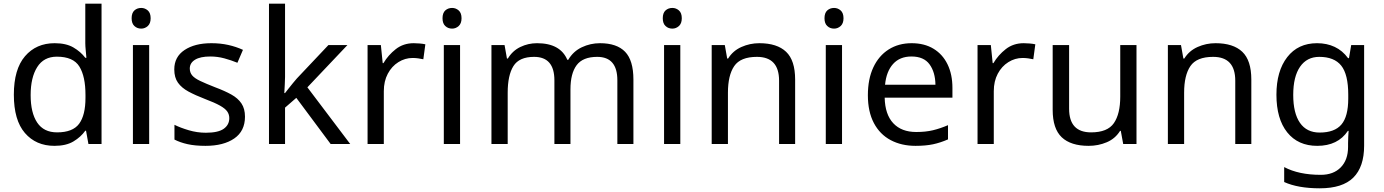

<svg xmlns="http://www.w3.org/2000/svg" viewBox="-20 -780 7494 1040"><path d="M275 10Q175 10 115 -59.5Q55 -129 55 -267Q55 -405 115.5 -475.5Q176 -546 276 -546Q338 -546 377.5 -523Q417 -500 442 -467H448Q447 -480 444.5 -505.5Q442 -531 442 -546V-760H530V0H459L446 -72H442Q418 -38 378 -14Q338 10 275 10ZM289 -63Q374 -63 408.5 -109.5Q443 -156 443 -250V-266Q443 -366 410 -419.5Q377 -473 288 -473Q217 -473 181.5 -416.5Q146 -360 146 -265Q146 -169 181.5 -116Q217 -63 289 -63Z M745 -737Q765 -737 780.5 -723.5Q796 -710 796 -681Q796 -653 780.5 -639Q765 -625 745 -625Q723 -625 708 -639Q693 -653 693 -681Q693 -710 708 -723.5Q723 -737 745 -737ZM788 -536V0H700V-536Z M1307 -148Q1307 -70 1249 -30Q1191 10 1093 10Q1037 10 996.5 1Q956 -8 925 -24V-104Q957 -88 1002.5 -74.5Q1048 -61 1095 -61Q1162 -61 1192 -82.5Q1222 -104 1222 -140Q1222 -160 1211 -176Q1200 -192 1171.5 -208Q1143 -224 1090 -244Q1038 -264 1001 -284Q964 -304 944 -332Q924 -360 924 -404Q924 -472 979.5 -509Q1035 -546 1125 -546Q1174 -546 1216.5 -536.5Q1259 -527 1296 -510L1266 -440Q1232 -454 1195 -464Q1158 -474 1119 -474Q1065 -474 1036.5 -456.5Q1008 -439 1008 -409Q1008 -387 1021 -371.5Q1034 -356 1064.5 -341.5Q1095 -327 1146 -307Q1197 -288 1233 -268Q1269 -248 1288 -219.5Q1307 -191 1307 -148Z M1524 -363Q1524 -347 1522.5 -321Q1521 -295 1520 -276H1524Q1530 -284 1542 -299Q1554 -314 1566.5 -329.5Q1579 -345 1588 -355L1759 -536H1862L1645 -307L1877 0H1771L1585 -250L1524 -197V0H1437V-760H1524Z M2221 -546Q2236 -546 2253.5 -544.5Q2271 -543 2284 -540L2273 -459Q2260 -462 2244.5 -464Q2229 -466 2215 -466Q2174 -466 2138 -443.5Q2102 -421 2080.5 -380.5Q2059 -340 2059 -286V0H1971V-536H2043L2053 -438H2057Q2083 -482 2124 -514Q2165 -546 2221 -546Z M2429 -737Q2449 -737 2464.5 -723.5Q2480 -710 2480 -681Q2480 -653 2464.5 -639Q2449 -625 2429 -625Q2407 -625 2392 -639Q2377 -653 2377 -681Q2377 -710 2392 -723.5Q2407 -737 2429 -737ZM2472 -536V0H2384V-536Z M3230 -546Q3321 -546 3366 -499.5Q3411 -453 3411 -349V0H3324V-345Q3324 -472 3215 -472Q3137 -472 3103.5 -427Q3070 -382 3070 -296V0H2983V-345Q2983 -472 2873 -472Q2792 -472 2761 -422Q2730 -372 2730 -278V0H2642V-536H2713L2726 -463H2731Q2756 -505 2798.5 -525.5Q2841 -546 2889 -546Q3015 -546 3053 -456H3058Q3085 -502 3131.5 -524Q3178 -546 3230 -546Z M3622 -737Q3642 -737 3657.5 -723.5Q3673 -710 3673 -681Q3673 -653 3657.5 -639Q3642 -625 3622 -625Q3600 -625 3585 -639Q3570 -653 3570 -681Q3570 -710 3585 -723.5Q3600 -737 3622 -737ZM3665 -536V0H3577V-536Z M4093 -546Q4189 -546 4238 -499.5Q4287 -453 4287 -349V0H4200V-343Q4200 -472 4080 -472Q3991 -472 3957 -422Q3923 -372 3923 -278V0H3835V-536H3906L3919 -463H3924Q3950 -505 3996 -525.5Q4042 -546 4093 -546Z M4498 -737Q4518 -737 4533.5 -723.5Q4549 -710 4549 -681Q4549 -653 4533.5 -639Q4518 -625 4498 -625Q4476 -625 4461 -639Q4446 -653 4446 -681Q4446 -710 4461 -723.5Q4476 -737 4498 -737ZM4541 -536V0H4453V-536Z M4918 -546Q4987 -546 5036.5 -516Q5086 -486 5112.5 -431.5Q5139 -377 5139 -304V-251H4772Q4774 -160 4818.5 -112.5Q4863 -65 4943 -65Q4994 -65 5033.5 -74.5Q5073 -84 5115 -102V-25Q5074 -7 5034 1.5Q4994 10 4939 10Q4863 10 4804.5 -21Q4746 -52 4713.5 -113.5Q4681 -175 4681 -264Q4681 -352 4710.5 -415Q4740 -478 4793.5 -512Q4847 -546 4918 -546ZM4917 -474Q4854 -474 4817.5 -433.5Q4781 -393 4774 -321H5047Q5046 -389 5015 -431.5Q4984 -474 4917 -474Z M5525 -546Q5540 -546 5557.5 -544.5Q5575 -543 5588 -540L5577 -459Q5564 -462 5548.5 -464Q5533 -466 5519 -466Q5478 -466 5442 -443.5Q5406 -421 5384.5 -380.5Q5363 -340 5363 -286V0H5275V-536H5347L5357 -438H5361Q5387 -482 5428 -514Q5469 -546 5525 -546Z M6136 -536V0H6064L6051 -71H6047Q6021 -29 5975 -9.5Q5929 10 5877 10Q5780 10 5731 -36.5Q5682 -83 5682 -185V-536H5771V-191Q5771 -63 5890 -63Q5979 -63 6013.5 -113Q6048 -163 6048 -257V-536Z M6564 -546Q6660 -546 6709 -499.5Q6758 -453 6758 -349V0H6671V-343Q6671 -472 6551 -472Q6462 -472 6428 -422Q6394 -372 6394 -278V0H6306V-536H6377L6390 -463H6395Q6421 -505 6467 -525.5Q6513 -546 6564 -546Z M7114 -546Q7167 -546 7209.5 -526Q7252 -506 7282 -465H7287L7299 -536H7369V9Q7369 124 7310.5 182Q7252 240 7129 240Q7011 240 6936 206V125Q7015 167 7134 167Q7203 167 7242.5 126.5Q7282 86 7282 16V-5Q7282 -17 7283 -39.5Q7284 -62 7285 -71H7281Q7227 10 7115 10Q7011 10 6952.5 -63Q6894 -136 6894 -267Q6894 -395 6952.5 -470.5Q7011 -546 7114 -546ZM7126 -472Q7059 -472 7022 -418.5Q6985 -365 6985 -266Q6985 -167 7021.5 -114.5Q7058 -62 7128 -62Q7209 -62 7246 -105.5Q7283 -149 7283 -246V-267Q7283 -377 7245 -424.5Q7207 -472 7126 -472Z"/></svg>

Font: Noto Sans Modi
Style: Regular
Weight: 400
Designer: Monotype Design Team
Foundry: Monotype Imaging Inc.
Version: Version 2.003; ttfautohint (v1.8.4.7-5d5b)